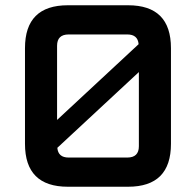

<svg xmlns="http://www.w3.org/2000/svg" viewBox="-20 -710 745 730"><path d="M75 -163V-527Q75 -690 238 -690H467Q630 -690 630 -527V-163Q630 0 467 0H238Q75 0 75 -163ZM197 -254 507 -542Q504 -579 464 -579H241Q197 -579 197 -536ZM198 -148Q201 -111 241 -111H464Q508 -111 508 -154V-436Z"/></svg>

Font: Oxanium ExtraLight SemiBold
Style: Regular
Weight: 600
Version: Version 2.000